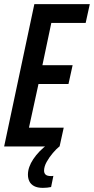

<svg xmlns="http://www.w3.org/2000/svg" viewBox="-21 -708 454 928"><path d="M-1 0 145 -688H413L393 -597H227L184 -393H330L310 -302H165L119 -91H287L267 0ZM186 200Q160 200 144 191.5Q128 183 121 168.5Q114 154 114 136Q114 100 140 61Q166 22 209 -10L266 0Q252 11 234.5 31.5Q217 52 204.5 74.5Q192 97 192 117Q192 129 199.5 136Q207 143 226 143Q228 143 229.5 143Q231 143 237 142L226 196Q217 198 206.5 199Q196 200 186 200Z"/></svg>

Font: Saira ExtraCondensed SemiBold
Style: Italic
Weight: 600
Width: 2
Italic angle: -12°
Designer: Hector Gatti with collaboration of the Omnibus-Type team
Foundry: Omnibus-Type
Version: Version 1.101